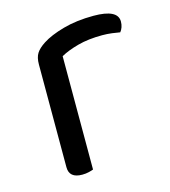

<svg xmlns="http://www.w3.org/2000/svg" viewBox="-80 -541 542 612"><g transform="rotate(-15 191.0 -235.0)"><path d="M155 -2Q150 0 140 2.5Q130 5 118 5Q75 5 75 -31V-370Q75 -393 83.5 -406.5Q92 -420 112 -433Q138 -450 182.5 -462.5Q227 -475 283 -475Q363 -475 363 -435Q363 -425 360 -416.5Q357 -408 352 -402Q342 -404 326 -406Q310 -408 294 -408Q248 -408 213 -398.5Q178 -389 155 -376Z"/></g></svg>

Font: Baloo 2
Style: Regular
Weight: 400
Designer: Sarang Kulkarni and Ek Type
Foundry: Ek Type
Version: Version 1.640;hotconv 1.0.111;makeotfexe 2.5.65597; ttfautoh